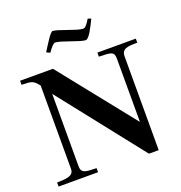

<svg xmlns="http://www.w3.org/2000/svg" viewBox="-160 -1065 1135 1202"><g transform="rotate(-20 408.0 -464.0)"><path d="M186 -78V-559L627 0H692V-625C692 -675 732 -678 796 -678V-705H540V-678C625 -676 642 -675 642 -625V-206L244 -705H25V-678C94 -676 100 -676 136 -633V-78C136 -30 88 -29 25 -27V0H288V-27C213 -29 186 -30 186 -78ZM239 -816C270 -864 307 -928 323 -928C356 -928 469 -876 507 -876C523 -876 534 -891 556 -926L577 -918C553 -869 521 -803 499 -803C462 -803 350 -855 312 -855C303 -855 284 -836 263 -805Z"/></g></svg>

Font: Ortica Linear
Style: Bold
Weight: 700
Designer: Benedetta Bovani
Foundry: Collletttivo
Version: Version 2.000;Glyphs 3.1.2 (3151)